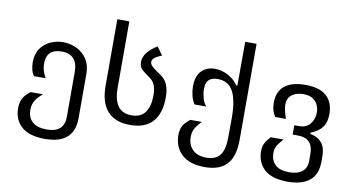

<svg xmlns="http://www.w3.org/2000/svg" viewBox="-88 -967 2575 1400"><g transform="rotate(10 1200.0 -267.5)"><path d="M307 208Q192 208 134.5 157.5Q77 107 77 20Q77 -20 91.5 -49.5Q106 -79 146 -110H238Q203 -81 185 -52Q167 -23 167 17Q167 74 202.5 106Q238 138 309 138Q438 138 438 21V-310Q438 -441 320 -441Q207 -441 207 -333Q207 -279 237 -229H151Q136 -249 130 -275Q124 -301 124 -327Q124 -389 152 -429.5Q180 -470 225 -490Q270 -510 318 -510Q369 -510 416.5 -488Q464 -466 494 -421.5Q524 -377 524 -309V16Q524 208 307 208Z M901 0Q791 0 734 -63Q677 -126 677 -251V-743H766V-251Q766 -70 901 -71Q968 -71 1000.5 -116Q1033 -161 1033 -242Q1033 -291 1019 -322Q1005 -353 967 -376Q943 -392 922 -411.5Q901 -431 901 -467Q901 -503 927 -536.5Q953 -570 1001 -599L1044 -539Q1006 -524 990 -510Q974 -496 974 -481Q974 -460 999.5 -439.5Q1025 -419 1049 -404Q1091 -377 1107.5 -339Q1124 -301 1124 -242Q1124 -125 1068.5 -62.5Q1013 0 901 0Z M1491 208Q1379 208 1320.5 153.5Q1262 99 1262 10Q1262 -30 1276.5 -56.5Q1291 -83 1328 -113H1414Q1380 -78 1366.5 -51.5Q1353 -25 1353 8Q1353 67 1388.5 102.5Q1424 138 1491 138Q1561 138 1592 96Q1623 54 1623 -33L1624 -177Q1624 -311 1588.5 -376Q1553 -441 1474 -441Q1431 -441 1409 -420Q1387 -399 1387 -352Q1387 -321 1397 -285Q1407 -249 1427 -229H1339Q1321 -257 1313 -291Q1305 -325 1305 -358Q1305 -413 1324 -446.5Q1343 -480 1374 -495.5Q1405 -511 1441 -511Q1492 -511 1540 -485.5Q1588 -460 1615 -418H1623L1624 -743H1708V-33Q1708 91 1654.5 149.5Q1601 208 1491 208Z M2104 208Q1990 208 1933 157.5Q1876 107 1876 21Q1876 -10 1886.5 -33Q1897 -56 1928 -90H2022Q1989 -52 1978 -31Q1967 -10 1967 18Q1967 74 2000.5 106Q2034 138 2104 138Q2166 138 2200 111Q2234 84 2234 29V-19Q2234 -138 2118 -137H2082V-206H2118Q2173 -206 2200.5 -242.5Q2228 -279 2228 -325Q2228 -353 2216.5 -380Q2205 -407 2179 -424Q2153 -441 2108 -441Q2058 -441 2024.5 -416.5Q1991 -392 1991 -343Q1991 -324 1997 -297.5Q2003 -271 2014 -241H1935Q1906 -282 1906 -342Q1906 -426 1959 -468Q2012 -510 2111 -510Q2217 -510 2268.5 -463.5Q2320 -417 2320 -330Q2320 -270 2293.5 -233.5Q2267 -197 2208 -173V-164Q2324 -143 2323 -17V22Q2323 115 2267 161.5Q2211 208 2104 208Z"/></g></svg>

Font: PlemolJP35 Console
Style: Regular
Weight: 400
Version: v2.0.3; ttfautohint (v1.8.4.7-5d5b-dirty) -l 6 -r 45 -G 200 